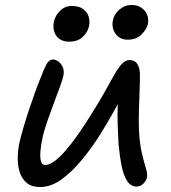

<svg xmlns="http://www.w3.org/2000/svg" viewBox="-20 -743 688 774"><path d="M142 11Q108 11 88.5 -5Q69 -21 60 -47.5Q51 -74 51.5 -105.5Q52 -137 58 -167Q64 -193 74.5 -229Q85 -265 98 -304Q111 -343 123.5 -377Q136 -411 144 -430Q157 -465 167.5 -484Q178 -503 193 -503Q206 -503 217 -494Q228 -485 233.5 -471Q239 -457 236 -440Q233 -424 222 -394Q211 -364 197 -327Q183 -290 170 -252.5Q157 -215 151 -185Q145 -158 143 -133.5Q141 -109 145 -93.5Q149 -78 162 -78Q194 -78 243.5 -135Q293 -192 354 -292Q382 -336 403 -374Q424 -412 440 -440.5Q456 -469 471 -485Q486 -501 501 -501Q524 -501 534.5 -483.5Q545 -466 544 -437Q544 -411 542.5 -373Q541 -335 540 -295.5Q539 -256 540 -222Q543 -164 551.5 -127.5Q560 -91 567 -69Q574 -47 573 -33Q572 -22 566 -12.5Q560 -3 551 3Q542 9 531 9Q508 9 493.5 -12Q479 -33 471 -71Q463 -109 458 -160Q456 -196 454.5 -237Q453 -278 454.5 -319Q456 -360 458 -395L487 -385Q475 -362 461.5 -336Q448 -310 429.5 -277.5Q411 -245 384 -201Q350 -147 310 -98.5Q270 -50 227.5 -19.5Q185 11 142 11ZM494 -583Q464 -583 446.5 -606Q429 -629 435 -661Q440 -686 461.5 -704.5Q483 -723 510 -723Q534 -723 550.5 -711.5Q567 -700 573.5 -682.5Q580 -665 576 -645Q572 -627 551.5 -605Q531 -583 494 -583ZM258 -575Q236 -575 220.5 -585.5Q205 -596 199 -614.5Q193 -633 197 -655Q203 -681 222.5 -700Q242 -719 269 -719Q297 -719 314 -707.5Q331 -696 337 -677.5Q343 -659 339 -638Q334 -614 314 -594.5Q294 -575 258 -575Z"/></svg>

Font: Shantell Sans
Style: Italic
Weight: 400
Italic angle: -11°
Designer: Stephen Nixon, Anya Danilova, Shantell Martin
Foundry: Arrow Type
Version: Version 1.011;[c5ecc13dd]